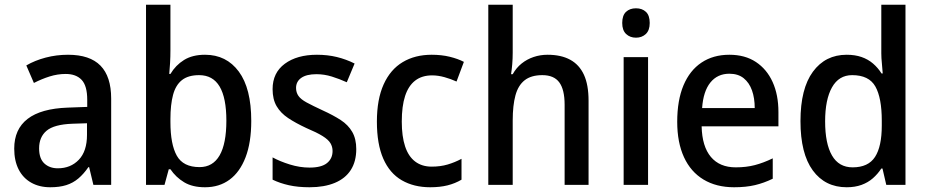

<svg xmlns="http://www.w3.org/2000/svg" viewBox="-20 -780 3915 810"><path d="M267 -549Q359 -549 404 -503Q449 -457 449 -364V0H374L356 -75H353Q333 -46 310.5 -27Q288 -8 259.5 1Q231 10 192 10Q146 10 111.5 -9.5Q77 -29 58.5 -65.5Q40 -102 40 -153Q40 -235 96.5 -278.5Q153 -322 266 -326L348 -329V-359Q348 -418 324.5 -443Q301 -468 257 -468Q223 -468 189.5 -457.5Q156 -447 123 -430L91 -504Q127 -525 172.5 -537Q218 -549 267 -549ZM285 -258Q208 -255 176.5 -228.5Q145 -202 145 -154Q145 -111 167 -90.5Q189 -70 224 -70Q278 -70 312.5 -106Q347 -142 347 -211V-260Z M699 -568Q699 -541 697.5 -514.5Q696 -488 694 -468H699Q721 -505 756.5 -527Q792 -549 845 -549Q935 -549 987.5 -478Q1040 -407 1040 -270Q1040 -179 1016 -116.5Q992 -54 948.5 -22Q905 10 845 10Q792 10 757 -11Q722 -32 699 -66H692L674 0H596V-760H699ZM820 -463Q774 -463 747.5 -442Q721 -421 710 -379.5Q699 -338 699 -278V-265Q699 -171 726 -123Q753 -75 822 -75Q878 -75 906.5 -124.5Q935 -174 935 -271Q935 -367 906.5 -415Q878 -463 820 -463Z M1483 -151Q1483 -99 1460 -63Q1437 -27 1392.5 -8.5Q1348 10 1286 10Q1237 10 1199 1.5Q1161 -7 1130 -22V-116Q1161 -99 1203 -86Q1245 -73 1286 -73Q1336 -73 1359.5 -92Q1383 -111 1383 -143Q1383 -161 1374 -176Q1365 -191 1341 -206Q1317 -221 1272 -240Q1227 -261 1195.5 -282Q1164 -303 1147 -332Q1130 -361 1130 -404Q1130 -473 1181.5 -511Q1233 -549 1317 -549Q1362 -549 1401 -539.5Q1440 -530 1476 -512L1443 -433Q1412 -447 1380 -457Q1348 -467 1315 -467Q1273 -467 1251 -451.5Q1229 -436 1229 -409Q1229 -390 1239 -375.5Q1249 -361 1274 -347.5Q1299 -334 1342 -314Q1386 -294 1417.5 -273.5Q1449 -253 1466 -223.5Q1483 -194 1483 -151Z M1795 10Q1726 10 1675 -19.5Q1624 -49 1597 -110.5Q1570 -172 1570 -267Q1570 -361 1598.5 -424Q1627 -487 1679 -518Q1731 -549 1801 -549Q1843 -549 1877.5 -540.5Q1912 -532 1937 -519L1906 -436Q1882 -447 1855 -454.5Q1828 -462 1803 -462Q1760 -462 1731.5 -440Q1703 -418 1689 -375Q1675 -332 1675 -267Q1675 -205 1689 -162.5Q1703 -120 1731.5 -98.5Q1760 -77 1801 -77Q1838 -77 1868.5 -86Q1899 -95 1927 -110V-22Q1900 -6 1868 2Q1836 10 1795 10Z M2143 -558Q2143 -533 2141 -509Q2139 -485 2136 -467H2143Q2158 -494 2180.5 -512Q2203 -530 2231 -539.5Q2259 -549 2290 -549Q2347 -549 2385.5 -528Q2424 -507 2443.5 -464.5Q2463 -422 2463 -355V0H2362V-338Q2362 -402 2339.5 -432.5Q2317 -463 2268 -463Q2221 -463 2193.5 -441.5Q2166 -420 2154.5 -377.5Q2143 -335 2143 -272V0H2040V-760H2143Z M2714 -539V0H2611V-539ZM2663 -745Q2689 -745 2705 -730Q2721 -715 2721 -683Q2721 -652 2704.5 -636.5Q2688 -621 2663 -621Q2638 -621 2621.5 -636.5Q2605 -652 2605 -683Q2605 -715 2621 -730Q2637 -745 2663 -745Z M3057 -549Q3123 -549 3169 -518.5Q3215 -488 3239.5 -434Q3264 -380 3264 -307V-247H2940Q2942 -162 2979 -118Q3016 -74 3084 -74Q3128 -74 3164.5 -83.5Q3201 -93 3240 -112V-26Q3203 -8 3165 1Q3127 10 3077 10Q3002 10 2948 -22.5Q2894 -55 2865.5 -117Q2837 -179 2837 -266Q2837 -357 2863.5 -420Q2890 -483 2939.5 -516Q2989 -549 3057 -549ZM3057 -469Q3007 -469 2977 -432Q2947 -395 2942 -324H3164Q3164 -366 3152.5 -398.5Q3141 -431 3117.5 -450Q3094 -469 3057 -469Z M3552 10Q3461 10 3409 -61Q3357 -132 3357 -269Q3357 -406 3409.5 -477.5Q3462 -549 3552 -549Q3587 -549 3614.5 -539.5Q3642 -530 3663 -512Q3684 -494 3699 -470H3704Q3703 -488 3700.5 -512Q3698 -536 3698 -555V-760H3800V0H3719L3703 -69H3698Q3683 -46 3662.5 -28Q3642 -10 3614.5 0Q3587 10 3552 10ZM3577 -74Q3643 -74 3671.5 -118Q3700 -162 3700 -250V-271Q3700 -367 3673 -415Q3646 -463 3575 -463Q3519 -463 3490 -411.5Q3461 -360 3461 -268Q3461 -174 3490 -124Q3519 -74 3577 -74Z"/></svg>

Font: Noto Sans Hebrew SemiCondensed Medium
Style: Regular
Weight: 500
Width: 4
Designer: Monotype Design Team
Foundry: Monotype Imaging Inc.
Version: Version 2.003